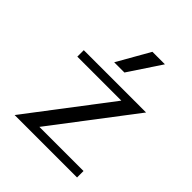

<svg xmlns="http://www.w3.org/2000/svg" viewBox="-205 -884 1009 1009"><g transform="rotate(45 300.0 -379.5)"><path d="M438 -753H345L242 -572H318ZM532 -6V-54H204L547 -504H84V-456H411L68 -6Z"/></g></svg>

Font: LXGW Marker Gothic
Style: Regular
Weight: 400
Version: Version 1.001